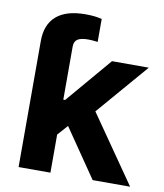

<svg xmlns="http://www.w3.org/2000/svg" viewBox="-82 -802 745 870"><g transform="rotate(10 290.0 -367.0)"><path d="M195.3 -335.9H217.3L396 -545.9H565.4L329.6 -272H294.9L195.3 -159.7ZM62.5 -545.9H209V0H62.5ZM239.3 -239.3 337.4 -343.3 575.7 0H403.3ZM241.2 -734.4Q286.1 -734.4 316.9 -726.1V-620.6Q290.5 -624 273.4 -624Q239.3 -624 224.1 -613.8Q209 -603.5 209 -580.1V-422.4H62.5V-580.1Q62.5 -656.2 107.9 -695.3Q153.3 -734.4 241.2 -734.4Z"/></g></svg>

Font: Inter RS Variable
Style: Regular
Weight: 400
Designer: Rasmus Andersson (customised by Maria Ramos and Noel Pretorius)
Foundry: rsms
Version: Version 3.001;Glyphs 3.2.3 (3260)